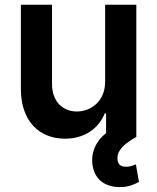

<svg xmlns="http://www.w3.org/2000/svg" viewBox="-20 -565 648 792"><path d="M413.7 -545.5H542.3V0Q525.9 9.2 511.7 18.8Q497.5 28.4 487 39.1Q476.6 49.7 470.5 61.6Q464.5 73.5 464.5 87.4Q464.5 104.4 472.8 113.6Q481.2 122.9 499.6 122.9Q513.1 122.9 523.3 119.3Q533.4 115.8 540.5 112.9L553.3 185.4Q540.5 192.8 520.6 199.8Q500.7 206.7 473.7 206.7Q451 206.7 431.5 200.6Q411.9 194.6 397.2 182.7Q382.5 170.8 373.2 153.2Q364 135.7 361.2 112.9Q359 95.9 361.2 78.7Q363.3 61.4 370.2 44.7Q377.1 28.1 388.8 12.8Q400.6 -2.5 417.6 -15.6V-96.9H411.9Q402.7 -74.2 387.4 -55Q372.2 -35.9 351.4 -22Q330.6 -8.2 304.5 -0.5Q278.4 7.1 247.9 7.1Q207.7 7.1 174.2 -6.6Q140.6 -20.2 116.7 -46.3Q92.7 -72.4 79.4 -110.8Q66.1 -149.1 66.1 -198.2V-545.5H194.6V-218Q194.6 -192.1 202.1 -171.2Q209.5 -150.2 223 -135.7Q236.5 -121.1 255.5 -113.1Q274.5 -105.1 297.6 -105.1Q318.9 -105.1 339.7 -112.9Q360.4 -120.7 377 -136.2Q393.5 -151.6 403.6 -174.9Q413.7 -198.2 413.7 -229.4Z"/></svg>

Font: Interop SemBd
Style: Regular
Weight: 600
Designer: Rasmus Andersson, Google, Jang Haemin
Foundry: jhaemin
Version: Version 1.008